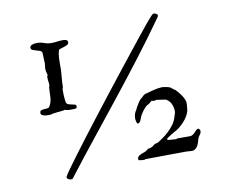

<svg xmlns="http://www.w3.org/2000/svg" viewBox="-68 -644 902 757"><g transform="rotate(-10 382.5 -265.5)"><path d="M143.1 13.7Q145.5 8.3 158.7 -10.3Q171.9 -28.8 192.4 -56.4Q212.9 -84 239.3 -118.7Q265.6 -153.3 295.4 -191.9Q325.2 -230.5 356.4 -270.5Q387.7 -310.5 417.7 -348.6Q447.8 -386.7 475.1 -421.1Q502.4 -455.6 523.9 -482.4Q545.4 -509.3 559.8 -526.6Q574.2 -543.9 578.6 -548.3Q581.5 -551.8 585.2 -555.2Q588.9 -558.6 593.3 -558.6Q598.6 -558.6 605.5 -553.2Q606.4 -552.2 606.7 -551.8Q606.9 -551.3 606.9 -548.8V-547.9Q606.9 -547.4 606.7 -547.1Q606.4 -546.9 606.4 -546.4Q606.4 -544.4 605.5 -543.2Q604.5 -542 603.5 -540.5Q550.8 -465.8 496.3 -394.8Q441.9 -323.7 386.7 -254.2Q331.5 -184.6 275.9 -115Q220.2 -45.4 164.6 26.9Q162.1 27.8 160.2 28.3Q158.2 28.8 155.8 28.8Q150.4 27.3 146 24.7Q141.6 22 141.6 17.6Q141.6 16.6 142.1 15.6Q142.6 14.6 143.1 13.7ZM84 -250Q84 -257.8 88.9 -259.8Q93.8 -261.7 100.3 -262.2Q106.9 -262.7 113.3 -263.2Q119.6 -263.7 122.6 -268.1Q127.9 -276.9 130.4 -285.4Q132.8 -293.9 133.5 -303Q134.3 -312 134.3 -321.8Q134.3 -331.5 135.3 -341.8L136.2 -345.7Q136.7 -347.2 137.2 -348.6Q137.7 -350.1 137.7 -351.1Q138.2 -359.4 136.7 -367.2Q135.3 -375 135.3 -387.2Q137.7 -389.6 137.7 -390.4Q137.7 -391.1 137.7 -394.5Q135.7 -401.4 134.3 -408Q132.8 -414.6 133.3 -422.4Q133.3 -422.9 133.8 -425.5Q134.3 -428.2 134.5 -431.2Q134.8 -434.1 135 -436.8Q135.3 -439.5 135.3 -440.4Q135.3 -450.2 134.3 -460.9Q133.3 -471.7 133.3 -483.4Q131.3 -489.3 124.3 -491.7Q117.2 -494.1 109.6 -496.1Q102.1 -498 95.9 -500.7Q89.8 -503.4 89.8 -510.3Q89.8 -517.1 98.1 -520.8Q106.4 -524.4 117.7 -524.4Q132.8 -524.4 146.5 -519.3Q160.2 -514.2 175.3 -514.2Q186.5 -514.2 197.8 -515.9Q209 -517.6 221.7 -517.6Q226.6 -517.6 233.4 -515.9Q240.2 -514.2 240.2 -505.9Q240.2 -499 233.6 -495.6Q227.1 -492.2 219.2 -490Q211.4 -487.8 204.8 -485.4Q198.2 -482.9 198.2 -478Q194.8 -464.8 194.1 -451.4Q193.4 -438 193.4 -425.3V-403.3Q193.4 -398.4 192.6 -390.9Q191.9 -383.3 191.2 -374Q190.4 -364.7 189.7 -354.5Q189 -344.2 189 -334Q186.5 -330.1 186.5 -325.4Q186.5 -320.8 186.5 -316.4Q186.5 -305.2 187 -298.1Q187.5 -291 189 -278.8Q189.9 -269 196.5 -266.1Q203.1 -263.2 210.4 -262Q217.8 -260.7 223.6 -259Q229.5 -257.3 229.5 -251Q229.5 -243.7 222.4 -242.9Q215.3 -242.2 209.5 -242.2Q201.2 -242.2 195.8 -242.4Q190.4 -242.7 181.6 -245.6Q180.2 -245.1 178.7 -245.1Q177.7 -244.6 176.5 -244.6Q175.3 -244.6 174.3 -244.1Q171.4 -243.2 163.8 -242.7Q156.2 -242.2 148.2 -241.2Q140.1 -240.2 133.3 -239.3Q126.5 -238.3 124.5 -236.8Q112.8 -235.8 104 -236.8Q96.2 -237.8 90.1 -240.5Q84 -243.2 84 -250ZM434.1 1Q432.6 -0.5 432.4 -1.7Q432.1 -2.9 432.1 -4.9Q432.1 -9.3 434.3 -12.5Q436.5 -15.6 439.7 -17.6Q442.9 -19.5 446.8 -21.2Q450.7 -22.9 454.1 -24.4Q462.4 -26.9 466.8 -29.3Q471.2 -31.7 473.1 -33.4Q475.1 -35.2 475.8 -36.4Q476.6 -37.6 478 -37.6Q484.4 -37.6 491.7 -40.8Q499 -43.9 505.4 -50.3Q509.3 -52.7 513.7 -53Q518.1 -53.2 522 -55.7Q529.8 -61 541.5 -69.1Q553.2 -77.1 565.2 -88.4Q577.1 -99.6 587.4 -113.5Q597.7 -127.4 602.1 -144.5Q603.5 -149.4 605.5 -154.5Q607.4 -159.7 607.4 -165Q607.4 -179.2 601.8 -192.6Q596.2 -206.1 583.5 -214.4Q583 -214.4 581.8 -215.3Q580.6 -216.3 580.1 -216.3L543.9 -221.7Q542 -220.7 537.1 -220Q532.2 -219.2 531.2 -219.2Q530.3 -219.2 528.3 -220.5Q526.4 -221.7 525.9 -221.7Q524.4 -221.7 522.2 -220Q520 -218.3 517.1 -215.8Q514.2 -213.4 511.5 -211.2Q508.8 -209 506.8 -208.5Q502.9 -207.5 497.8 -202.4Q492.7 -197.3 487.5 -190.7Q482.4 -184.1 478.3 -177.5Q474.1 -170.9 472.7 -167Q471.2 -164.1 470 -159.9Q468.8 -155.8 466.8 -151.9Q464.8 -147.9 462.2 -145.3Q459.5 -142.6 456.1 -142.6Q453.6 -142.6 452.1 -145Q450.7 -147.5 450 -150.9Q449.2 -154.3 448.7 -157.7Q448.2 -161.1 448.2 -163.1Q448.2 -172.4 450 -178.7Q451.7 -185.1 454.3 -189.9Q457 -194.8 459.5 -198.7Q461.9 -202.6 463.4 -207Q467.8 -213.4 473.6 -223.6Q479.5 -233.9 490.7 -241.7Q494.6 -247.1 501 -250.7Q507.3 -254.4 512.7 -254.4Q522 -256.8 529.1 -259Q536.1 -261.2 543.2 -262.7Q550.3 -264.2 557.6 -265.4Q564.9 -266.6 574.7 -267.1Q590.3 -265.1 597.4 -263.2Q604.5 -261.2 608.2 -258.8Q611.8 -256.3 614.5 -253.4Q617.2 -250.5 624 -247.1Q628.4 -242.7 634.5 -235.6Q640.6 -228.5 646 -220.5Q651.4 -212.4 655 -204.1Q658.7 -195.8 658.7 -188.5Q658.7 -187.5 658.4 -184.1Q658.2 -180.7 658 -176.5Q657.7 -172.4 657.2 -168.7Q656.7 -165 656.7 -163.1Q655.8 -154.3 650.9 -144.3Q646 -134.3 638.7 -124.8Q631.3 -115.2 622.1 -106.7Q612.8 -98.1 603.5 -91.8Q601.6 -90.3 594 -86.2Q586.4 -82 578.4 -77.1Q570.3 -72.3 564 -67.9Q557.6 -63.5 557.6 -61.5Q557.6 -61 558.1 -61Q558.1 -60.5 559.8 -59.1Q561.5 -57.6 562.5 -57.6H565.4Q572.3 -57.6 577.9 -56.6Q583.5 -55.7 590.3 -55.7Q592.8 -55.7 594.2 -55.9Q595.7 -56.2 598.1 -57.6H649.4Q655.8 -57.6 660.9 -61.3Q666 -64.9 670.2 -69.3Q674.3 -73.7 678 -77.4Q681.6 -81.1 686 -81.1Q688.5 -81.1 690.9 -77.4Q693.4 -73.7 693.4 -71.3Q693.4 -63 688 -56.4Q682.6 -49.8 680.2 -43Q678.7 -38.6 676.8 -31.2Q674.8 -23.9 671.1 -16.6Q667.5 -9.3 661.4 -4.2Q655.3 1 645 1Q639.6 1 635.3 0.2Q630.9 -0.5 624 -0.5Q583 -0.5 542.2 0.2Q501.5 1 460 1Q458 2.9 455.1 2.9Q452.1 2.9 452.6 2.9Q446.3 2.9 443.6 2Q440.9 1 434.1 1Z"/></g></svg>

Font: IM FELL French Canon
Style: Italic
Weight: 400
Italic angle: -17°
Designer: Igino Marini
Foundry: Igino Marini
Version: 3.00